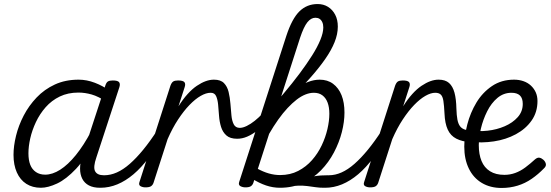

<svg xmlns="http://www.w3.org/2000/svg" viewBox="-20 -914 2731 952"><path d="M183 17Q141 17 110.5 -2.5Q80 -22 63.5 -59Q47 -96 47 -146Q47 -190 59.5 -241Q72 -292 97.5 -341Q123 -390 161.5 -430.5Q200 -471 252 -495Q304 -519 370 -519Q410 -519 450.5 -503.5Q491 -488 523 -464L510 -408Q468 -436 434.5 -445.5Q401 -455 369 -455Q317 -455 276.5 -435.5Q236 -416 206.5 -382.5Q177 -349 158 -308.5Q139 -268 130 -228Q121 -188 121 -154Q121 -120 130 -97Q139 -74 158 -61Q177 -48 204 -48Q240 -48 278.5 -72.5Q317 -97 356 -145Q395 -193 432 -263L450 -222Q406 -129 357 -77Q308 -25 263 -4Q218 17 183 17ZM476 17Q443 17 421 5.5Q399 -6 388 -27.5Q377 -49 377 -78Q377 -107 388 -141L502 -489Q507 -505 515 -510Q523 -515 539 -515Q564 -515 570.5 -506.5Q577 -498 572 -482L458 -134Q441 -85 451.5 -65Q462 -45 495 -45Q507 -45 512 -35.5Q517 -26 515.5 -14Q514 -2 504 7.5Q494 17 476 17Z M478 17Q466 17 460 7.5Q454 -2 456.5 -14Q459 -26 469 -35.5Q479 -45 497 -45Q528 -45 559.5 -59Q591 -73 623.5 -101.5Q656 -130 690 -171.5Q724 -213 759 -267Q767 -279 777.5 -278Q788 -277 793.5 -268Q799 -259 793 -248Q756 -183 718.5 -133Q681 -83 642 -50Q603 -17 562 0Q521 17 478 17Z M701 15Q687 15 676.5 9Q666 3 672 -13L825 -489Q831 -505 839 -510Q847 -515 863 -515Q887 -515 894 -507Q901 -499 896 -483L865 -387Q887 -422 910 -447.5Q933 -473 956 -488.5Q979 -504 1000 -511.5Q1021 -519 1040 -519Q1055 -519 1061 -509Q1067 -499 1064 -486.5Q1061 -474 1051 -464Q1041 -454 1024 -454Q1002 -454 975 -438.5Q948 -423 919.5 -393.5Q891 -364 863 -321.5Q835 -279 811 -224L741 -7Q737 4 728.5 9.5Q720 15 701 15Z M1156 -226Q1121 -226 1102.5 -242.5Q1084 -259 1076 -285Q1068 -311 1066 -340.5Q1064 -370 1061.5 -395.5Q1059 -421 1051.5 -437.5Q1044 -454 1025 -454Q1009 -454 1004 -464Q999 -474 1002 -486.5Q1005 -499 1015 -509Q1025 -519 1041 -519Q1074 -519 1090.5 -502Q1107 -485 1113.5 -458Q1120 -431 1122.5 -400Q1125 -369 1127.5 -342Q1130 -315 1139 -297.5Q1148 -280 1169 -280Q1184 -280 1203.5 -289.5Q1223 -299 1243 -315Q1263 -331 1281 -350Q1289 -358 1296.5 -356Q1304 -354 1308.5 -345Q1313 -336 1313 -326Q1313 -316 1307 -310Q1280 -285 1255 -266Q1230 -247 1205.5 -236.5Q1181 -226 1156 -226Z M1586 17Q1563 17 1543.5 14Q1524 11 1503.5 8.5Q1483 6 1459.5 6.5Q1436 7 1404 13L1433 -15Q1465 -24 1490 -30Q1515 -36 1535 -39.5Q1555 -43 1572 -44Q1589 -45 1605 -45Q1614 -45 1616.5 -35.5Q1619 -26 1616.5 -14Q1614 -2 1606 7.5Q1598 17 1586 17ZM1197 15Q1183 15 1172 9Q1161 3 1166 -12L1400 -737Q1428 -822 1465 -858Q1502 -894 1555 -894Q1584 -894 1606.5 -880Q1629 -866 1642 -841Q1655 -816 1655 -782Q1655 -745 1639 -705Q1623 -665 1592 -620.5Q1561 -576 1516 -525.5Q1471 -475 1414 -416.5Q1357 -358 1287 -290L1296 -346Q1344 -400 1387 -451Q1430 -502 1465.5 -549.5Q1501 -597 1527.5 -639Q1554 -681 1568.5 -716.5Q1583 -752 1583 -778Q1583 -793 1578 -804Q1573 -815 1564.5 -820.5Q1556 -826 1544 -826Q1522 -826 1504 -803.5Q1486 -781 1468 -727L1236 -7Q1232 4 1223.5 9.5Q1215 15 1197 15ZM1230 -28Q1220 -34 1218.5 -44.5Q1217 -55 1222 -65Q1227 -75 1235.5 -80Q1244 -85 1254 -79Q1285 -62 1313 -54Q1341 -46 1369 -46Q1419 -46 1458.5 -66.5Q1498 -87 1527 -120Q1556 -153 1575 -193Q1594 -233 1603.5 -274Q1613 -315 1613 -350Q1613 -382 1604.5 -405Q1596 -428 1579 -441Q1562 -454 1536 -454Q1516 -454 1494.5 -445.5Q1473 -437 1451 -420Q1429 -403 1406 -378.5Q1383 -354 1359.5 -321Q1336 -288 1313 -248L1299 -288Q1319 -327 1343 -362Q1367 -397 1393.5 -426Q1420 -455 1448.5 -475.5Q1477 -496 1507 -507.5Q1537 -519 1565 -519Q1604 -519 1631.5 -498.5Q1659 -478 1673.5 -442Q1688 -406 1688 -356Q1688 -310 1675 -259Q1662 -208 1636 -158.5Q1610 -109 1571.5 -69.5Q1533 -30 1482 -6.5Q1431 17 1368 17Q1333 17 1299 5.5Q1265 -6 1230 -28Z M1592 17Q1580 17 1574 7.5Q1568 -2 1570.5 -14Q1573 -26 1583 -35.5Q1593 -45 1611 -45Q1642 -45 1673.5 -59Q1705 -73 1737.5 -101.5Q1770 -130 1804 -171.5Q1838 -213 1873 -267Q1881 -279 1891.5 -278Q1902 -277 1907.5 -268Q1913 -259 1907 -248Q1870 -183 1832.5 -133Q1795 -83 1756 -50Q1717 -17 1676 0Q1635 17 1592 17Z M1815 15Q1801 15 1790.5 9Q1780 3 1786 -13L1939 -489Q1945 -505 1953 -510Q1961 -515 1977 -515Q2001 -515 2008 -507Q2015 -499 2010 -483L1979 -387Q2001 -422 2024 -447.5Q2047 -473 2070 -488.5Q2093 -504 2114 -511.5Q2135 -519 2154 -519Q2169 -519 2175 -509Q2181 -499 2178 -486.5Q2175 -474 2165 -464Q2155 -454 2138 -454Q2116 -454 2089 -438.5Q2062 -423 2033.5 -393.5Q2005 -364 1977 -321.5Q1949 -279 1925 -224L1855 -7Q1851 4 1842.5 9.5Q1834 15 1815 15Z M2312 -209Q2271 -212 2242.5 -226.5Q2214 -241 2200 -271.5Q2186 -302 2184 -351Q2182 -391 2178.5 -413.5Q2175 -436 2165.5 -445Q2156 -454 2138 -454Q2123 -454 2118 -464Q2113 -474 2116 -486.5Q2119 -499 2129 -509Q2139 -519 2155 -519Q2188 -519 2206.5 -502.5Q2225 -486 2233.5 -454.5Q2242 -423 2243 -375Q2244 -342 2248 -321Q2252 -300 2261 -288Q2270 -276 2286.5 -271Q2303 -266 2327 -265Q2341 -265 2345 -256Q2349 -247 2347 -236Q2345 -225 2335.5 -216.5Q2326 -208 2312 -209Z M2467 18Q2411 18 2369 -7Q2327 -32 2304.5 -78.5Q2282 -125 2282 -187Q2282 -239 2297 -297Q2312 -355 2342 -405Q2372 -455 2419 -487Q2466 -519 2529 -519Q2554 -519 2575.5 -511.5Q2597 -504 2612.5 -489.5Q2628 -475 2636.5 -456Q2645 -437 2645 -413Q2645 -358 2616 -316.5Q2587 -275 2538 -248.5Q2489 -222 2429 -213Q2369 -204 2309 -211L2312 -268Q2353 -261 2398 -266Q2443 -271 2482.5 -288Q2522 -305 2547 -333Q2572 -361 2572 -399Q2572 -427 2558 -440.5Q2544 -454 2516 -454Q2477 -454 2446.5 -428.5Q2416 -403 2395.5 -362Q2375 -321 2364.5 -276.5Q2354 -232 2354 -194Q2354 -149 2367.5 -116Q2381 -83 2409.5 -65Q2438 -47 2481 -47Q2509 -47 2535 -56.5Q2561 -66 2585 -84Q2609 -102 2633 -124Q2645 -134 2655 -132Q2665 -130 2674 -122Q2684 -113 2686.5 -101.5Q2689 -90 2677 -79Q2649 -50 2616.5 -27.5Q2584 -5 2546.5 6.5Q2509 18 2467 18Z"/></svg>

Font: Playwrite DK Loopet Light
Style: Regular
Weight: 300
Version: Version 1.003